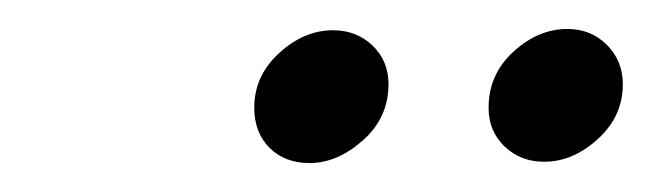

<svg xmlns="http://www.w3.org/2000/svg" viewBox="-20 -639 448 132"><path d="M209 -618.2Q225.1 -618.2 236.1 -607.7Q247.1 -597.2 247.1 -581.1Q247.1 -558.1 229.5 -542.5Q211.9 -526.9 192.9 -526.9Q175.8 -526.9 165.3 -537.4Q154.8 -547.9 154.8 -564.9Q154.8 -586.9 171.9 -602.5Q189 -618.2 209 -618.2ZM370.1 -619.1Q386.2 -619.1 397.2 -608.2Q408.2 -597.2 408.2 -581.1Q408.2 -559.1 391.1 -543.5Q374 -527.8 354 -527.8Q337.9 -527.8 326.9 -538.3Q315.9 -548.8 315.9 -564.9Q315.9 -587.9 333 -603.5Q350.1 -619.1 370.1 -619.1Z"/></svg>

Font: Linux Libertine
Style: Italic
Weight: 400
Italic angle: -12°
Designer: Philipp H. Poll
Foundry: Philipp H. Poll
Version: Version 5.1.6 ; ttfautohint (v0.9)